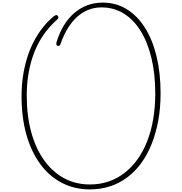

<svg xmlns="http://www.w3.org/2000/svg" viewBox="-20 -1440 1402 1479"><path d="M673 19Q554 19 456.5 -31.5Q359 -82 289.5 -177Q220 -272 183 -404Q146 -536 146 -699Q146 -776 156.5 -849Q167 -922 187.5 -989.5Q208 -1057 238.5 -1116.5Q269 -1176 307.5 -1225Q346 -1274 392 -1313Q405 -1323 413 -1324Q421 -1325 426 -1316Q432 -1309 429.5 -1301.5Q427 -1294 418 -1287Q374 -1248 337 -1201Q300 -1154 272 -1099Q244 -1044 225 -981.5Q206 -919 196 -849.5Q186 -780 186 -705Q186 -549 220.5 -422.5Q255 -296 319.5 -206Q384 -116 473 -67.5Q562 -19 673 -19Q749 -19 815.5 -41.5Q882 -64 938 -107Q994 -150 1038 -211Q1082 -272 1113 -350Q1144 -428 1160 -521.5Q1176 -615 1176 -720Q1176 -871 1146.5 -993.5Q1117 -1116 1062.5 -1203Q1008 -1290 932 -1336.5Q856 -1383 762 -1383Q708 -1383 661 -1364.5Q614 -1346 573.5 -1309.5Q533 -1273 501 -1220Q469 -1167 446 -1101Q443 -1090 436.5 -1088Q430 -1086 422 -1087Q415 -1091 414 -1099Q413 -1107 416 -1117Q438 -1188 472 -1244Q506 -1300 552 -1339.5Q598 -1379 653 -1399.5Q708 -1420 771 -1420Q872 -1420 954 -1370.5Q1036 -1321 1095 -1229Q1154 -1137 1185.5 -1008Q1217 -879 1217 -720Q1217 -608 1199 -510.5Q1181 -413 1148 -330.5Q1115 -248 1068 -183.5Q1021 -119 960 -73.5Q899 -28 827 -4.5Q755 19 673 19Z"/></svg>

Font: Playwrite BE WAL Thin
Style: Regular
Weight: 250
Version: Version 1.002